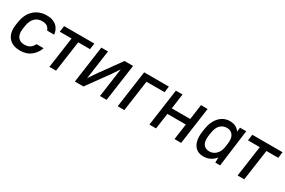

<svg xmlns="http://www.w3.org/2000/svg" viewBox="78 -1377 3346 2253"><g transform="rotate(30 1751.5 -250.0)"><path d="M237 8Q133 8 81 -54Q29 -116 45 -231L51 -269Q59 -326 81 -370Q103 -414 136.5 -445Q170 -476 214 -492Q258 -508 309 -508Q353 -508 386 -496Q419 -484 441.5 -463.5Q464 -443 476.5 -415Q489 -387 493 -355H397Q390 -381 366 -401.5Q342 -422 292 -422Q235 -422 195.5 -384Q156 -346 145 -269L139 -231Q129 -155 158.5 -116.5Q188 -78 244 -78Q295 -78 324 -99Q353 -120 369 -155H465Q440 -83 382.5 -37.5Q325 8 237 8Z M543 -500H953L942 -418H782L723 0H633L692 -418H532Z M1373 -393 1304 -290 1094 0H978L1048 -500H1138L1083 -107L1153 -210L1362 -500H1478L1408 0H1318Z M1628 -500H1963L1952 -418H1707L1648 0H1558Z M2358 -214H2108L2078 0H1988L2058 -500H2148L2120 -296H2370L2398 -500H2488L2418 0H2328Z M2719 8Q2679 8 2647.5 -7.5Q2616 -23 2595.5 -53Q2575 -83 2567 -127.5Q2559 -172 2567 -231L2572 -269Q2580 -327 2599.5 -371.5Q2619 -416 2647.5 -446.5Q2676 -477 2711.5 -492.5Q2747 -508 2787 -508Q2878 -508 2920 -442L2927 -500H3011L2946 0H2881V-71Q2851 -31 2810 -11.5Q2769 8 2719 8ZM2753 -78Q2805 -78 2844 -117Q2883 -156 2892 -231L2897 -269Q2907 -344 2878.5 -383Q2850 -422 2798 -422Q2743 -422 2706.5 -384.5Q2670 -347 2660 -269L2654 -231Q2645 -153 2671.5 -115.5Q2698 -78 2753 -78Z M3093 -500H3503L3492 -418H3332L3273 0H3183L3242 -418H3082Z"/></g></svg>

Font: Retni Sans Medium
Style: Italic
Weight: 500
Italic angle: -8°
Designer: Vitaly Kuzmin
Foundry: ParaType Ltd.
Version: Version 1.00;June 10, 2019;FontCreator 11.5.0.2425 64-bit; t